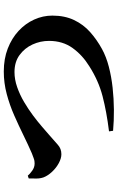

<svg xmlns="http://www.w3.org/2000/svg" viewBox="181 -858 637 1040"><g transform="rotate(-90 500.0 -337.5)"><path d="M309 -66Q415 -79 499.5 -101Q584 -123 662 -173Q722 -210 760.5 -263.5Q799 -317 799 -391Q799 -438 779.5 -480.5Q760 -523 722.5 -550.5Q685 -578 630 -578Q590 -578 548.5 -563.5Q507 -549 468 -526Q429 -503 395 -477.5Q361 -452 335 -429.5Q309 -407 294 -394Q257 -362 236 -343Q215 -324 185 -324Q163 -324 137 -338Q111 -352 90 -374.5Q69 -397 60 -420Q53 -440 53.5 -461.5Q54 -483 54 -501L69 -506Q78 -495 96 -482Q114 -469 135 -469Q141 -469 148.5 -470Q156 -471 166 -475Q176 -479 190 -484Q236 -504 288 -529.5Q340 -555 395.5 -579.5Q451 -604 511 -620Q571 -636 633 -636Q702 -636 757.5 -614.5Q813 -593 853 -556Q893 -519 914.5 -471.5Q936 -424 936 -373Q936 -306 912 -255.5Q888 -205 847 -168.5Q806 -132 755 -104Q713 -81 659 -67Q605 -53 545.5 -46.5Q486 -40 426.5 -39.5Q367 -39 312 -44Z"/></g></svg>

Font: Noto Serif JP ExtraLight ExtraBold
Style: Regular
Weight: 800
Version: Version 2.003-H1;hotconv 1.1.1;makeotfexe 2.6.0